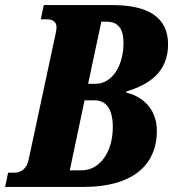

<svg xmlns="http://www.w3.org/2000/svg" viewBox="-60 -734 685 754"><path d="M-40 0H270C454 0 556 -81 556 -220C556 -309 496 -357 436 -370L437 -375C525 -402 600 -450 600 -560C600 -667 520 -714 382 -714H112L100 -658H125C147 -658 162 -648 162 -627C162 -622 161 -615 160 -609L52 -105C45 -72 23 -56 -3 -56H-28ZM358 -649C400 -649 425 -626 425 -565C425 -477 381 -405 316 -405H286L338 -649ZM312 -340C356 -340 383 -307 383 -235C383 -137 332 -65 260 -65H214L272 -340Z"/></svg>

Font: Noto Serif ExtraCondensed Black
Style: Italic
Weight: 900
Width: 2
Italic angle: -12°
Designer: Monotype Design Team
Foundry: Monotype Imaging Inc.
Version: Version 2.014